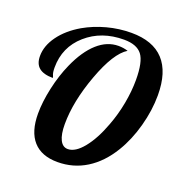

<svg xmlns="http://www.w3.org/2000/svg" viewBox="-135 -867 935 989"><g transform="rotate(20 332.5 -372.0)"><path d="M171 -479Q211 -569 264 -616.5Q317 -664 379 -664Q393 -664 406 -662Q419 -660 431 -656Q367 -617 311.5 -466Q256 -315 256 -191Q256 -135 271 -105Q286 -75 314 -75Q355 -75 398 -128Q441 -181 474 -270Q498 -333 510.5 -400.5Q523 -468 523 -529Q523 -629 494 -666.5Q465 -704 395 -704Q272 -704 189.5 -631.5Q107 -559 107 -447Q107 -433 108.5 -422.5Q110 -412 115 -401Q116 -397 116.5 -395.5Q117 -394 117 -393Q66 -393 41 -413.5Q16 -434 16 -477Q16 -533 55.5 -587.5Q95 -642 165 -683Q221 -715 286.5 -732.5Q352 -750 419 -750Q537 -750 596.5 -685.5Q656 -621 656 -494Q656 -411 632 -323Q608 -235 566 -166Q515 -82 444 -38Q373 6 287 6Q199 6 153.5 -45Q108 -96 108 -195Q108 -259 125 -336.5Q142 -414 171 -479Z"/></g></svg>

Font: Galada
Style: Regular
Weight: 400
Designer: Latin by Pablo Impallari, Bengali by Jeremie Hornus, Yoann Minet, and Juan Bruce
Foundry: black foundry
Version: Version 1.261;PS 1.261;hotconv 1.0.86;makeotf.lib2.5.63406